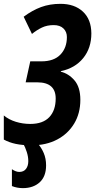

<svg xmlns="http://www.w3.org/2000/svg" viewBox="-33 -744 494 996"><path d="M131.8 9.8Q83 9.8 48.6 2.4Q14.2 -4.9 -13.2 -20V-145Q12.7 -123.5 48.8 -112.3Q85 -101.1 124 -101.1Q189.5 -101.1 222.7 -136.2Q255.9 -171.4 255.9 -232.9Q255.9 -316.9 160.2 -316.9H100.1L124 -425.8H182.1Q246.6 -425.8 280.3 -460.7Q314 -495.6 314 -551.8Q314 -579.1 296.1 -596.4Q278.3 -613.8 245.1 -613.8Q211.4 -613.8 184.6 -601.1Q157.7 -588.4 132.8 -567.9L89.8 -657.2Q134.3 -690.4 179.9 -707.3Q225.6 -724.1 280.8 -724.1Q353.5 -724.1 397 -683.8Q440.4 -643.6 440.9 -570.8Q440.9 -494.6 398.7 -442.6Q356.4 -390.6 283.2 -375L282.2 -372.1Q323.2 -362.3 353.5 -326.9Q383.8 -291.5 383.8 -226.1Q383.8 -156.2 351.8 -103Q319.8 -49.8 263.2 -20Q206.5 9.8 131.8 9.8ZM85.9 231.9Q55.7 231.9 28.8 221.2V133.8Q49.8 147.9 66.9 147.9Q89.8 147.9 101.8 132.3Q113.8 116.7 113.8 91.8Q113.8 69.3 106 44.7Q98.1 20 86.9 0H162.1Q181.6 21 193.8 49.8Q206.1 78.6 206.1 113.8Q206.1 171.4 172.9 201.7Q139.6 231.9 85.9 231.9Z"/></svg>

Font: Open Sans Condensed
Style: Bold Italic
Weight: 700
Width: 3
Italic angle: -12°
Designer: Monotype Design Team
Foundry: Monotype Imaging Inc.
Version: Version 3.003; ttfautohint (v1.8.4)